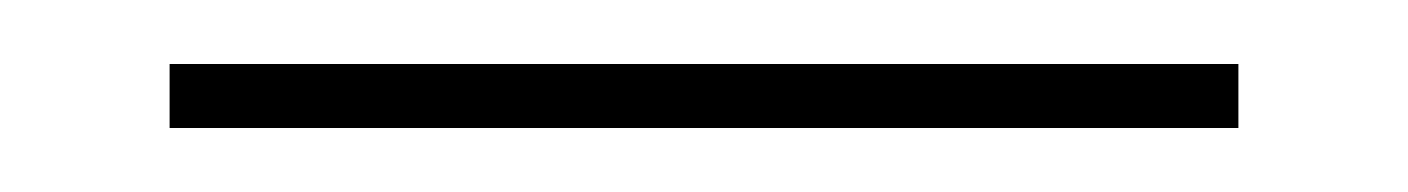

<svg xmlns="http://www.w3.org/2000/svg" viewBox="-20 -695 440 60"><path d="M33 -675H367V-655H33Z"/></svg>

Font: Enso Thin
Style: Regular
Weight: 100
Designer: Coji Morishita
Foundry: UNDERFOREST DESIGN
Version: Version 1.000